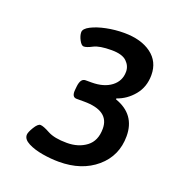

<svg xmlns="http://www.w3.org/2000/svg" viewBox="-87 -835 514 562"><g transform="rotate(20 170.0 -554.0)"><path d="M156 -344Q131 -344 104.5 -348.5Q78 -353 59.5 -362.5Q41 -372 41 -386Q41 -394 51 -410.5Q61 -427 69 -427Q78 -427 99 -415.5Q120 -404 159 -404Q195 -404 219.5 -422.5Q244 -441 244 -479Q244 -535 165 -535H142Q126 -535 129 -560L130 -570Q133 -595 148 -595H167Q205 -595 228 -612.5Q251 -630 251 -659Q251 -677 237 -690.5Q223 -704 190 -704Q152 -704 135 -695Q118 -686 109 -686Q102 -686 95 -699Q88 -712 88 -723Q88 -734 106.5 -743.5Q125 -753 152 -758.5Q179 -764 207 -764Q260 -764 292 -740.5Q324 -717 324 -675Q324 -638 302.5 -612Q281 -586 251 -576V-573Q317 -550 317 -482Q317 -421 272 -382.5Q227 -344 156 -344Z"/></g></svg>

Font: Asap Semi Expanded Semi Expanded SemiBold
Style: Italic
Weight: 600
Width: 6
Italic angle: -6°
Designer: Pablo Cosgaya
Foundry: Omnibus-Type
Version: Version 3.001; ttfautohint (v1.8.4.7-5d5b)